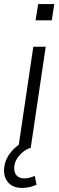

<svg xmlns="http://www.w3.org/2000/svg" viewBox="-43 -729 292 945"><path d="M47 0 121 -499H182L108 0ZM132 -629 145 -709H224L212 -629ZM66 196Q22 196 -1.5 170.5Q-25 145 -23 103Q-20 59 8.5 22.5Q37 -14 81 -35L103 0Q80 9 64 24Q48 39 38 56.5Q28 74 27 95Q26 121 39 135Q52 149 77 149Q88 149 101 146Q114 143 128 137L137 180Q125 186 106 191Q87 196 66 196Z"/></svg>

Font: Nunitoga
Style: Light Italic
Weight: 300
Italic angle: -9°
Designer: Vernon Adams
Foundry: Vernon Adams
Version: Version 1.0